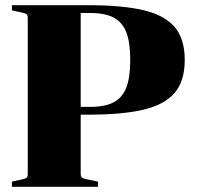

<svg xmlns="http://www.w3.org/2000/svg" viewBox="-20 -720 780 740"><path d="M317 -278H291V-51Q291 -40 295.5 -36Q300 -32 315 -29L358 -20V0H26V-20L63 -28Q78 -31 82.5 -35Q87 -39 87 -50V-650Q87 -661 82.5 -665Q78 -669 63 -672L26 -680V-700H317Q453 -700 534 -680.5Q615 -661 653.5 -615.5Q692 -570 692 -489Q692 -408 653.5 -362.5Q615 -317 534 -297.5Q453 -278 317 -278ZM291 -308H326Q385 -308 418.5 -326Q452 -344 467 -383Q482 -422 482 -489Q482 -556 467 -595Q452 -634 418.5 -652Q385 -670 326 -670H291Z"/></svg>

Font: Chonburi
Style: Regular
Weight: 400
Designer: Thanarat Vachiruckul and Stawix Ruecha
Foundry: Cadson Demak & Katatrad
Version: Version 1.000